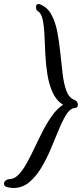

<svg xmlns="http://www.w3.org/2000/svg" viewBox="-45 -770 409 959"><path d="M22 169Q9 169 -8 165Q-25 161 -25 148Q-25 137 -16 131Q-7 125 0 125Q25 125 46.5 103.5Q68 82 88 46Q108 10 128 -32.5Q148 -75 169.5 -117Q191 -159 216 -193.5Q241 -228 270 -247Q236 -268 218 -308Q200 -348 192 -397Q184 -446 181.5 -497.5Q179 -549 177 -595Q175 -641 168 -673Q161 -705 143 -715Q137 -719 136 -724.5Q135 -730 135 -735Q135 -750 148 -750Q152 -750 153 -749Q191 -735 211.5 -697.5Q232 -660 241.5 -609.5Q251 -559 256.5 -504Q262 -449 268 -399.5Q274 -350 287 -315.5Q300 -281 327 -271Q344 -264 344 -246Q344 -230 324 -230Q303 -226 284.5 -195.5Q266 -165 247.5 -119.5Q229 -74 208 -24.5Q187 25 160.5 69Q134 113 100 141Q66 169 22 169Z"/></svg>

Font: Solitreo
Style: Regular
Weight: 400
Designer: Nathan Gross, Bryan Kirschen, Binghamton University
Foundry: Eli Heuer
Version: Version 1.100; ttfautohint (v1.8.4.7-5d5b)